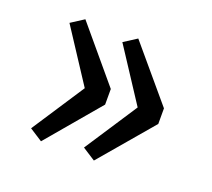

<svg xmlns="http://www.w3.org/2000/svg" viewBox="-89 -646 779 706"><g transform="rotate(20 300.0 -293.0)"><path d="M424.5 -293.5 289.5 -500 340 -532.5 516.5 -323.5V-262.5L340 -55L289.5 -87.5ZM217.5 -293.5 82.5 -500 133 -532.5 308.5 -323.5V-262.5L133 -55L82.5 -87.5Z"/></g></svg>

Font: Fast_Mono
Style: Regular
Weight: 400
Monospace: yes
Designer: Carrois Corporate, Edenspiekermann AG, Nikita Prokopov
Foundry: Carrois Corporate, Edenspiekermann AG, Nikita Prokopov
Version: Version 5.002